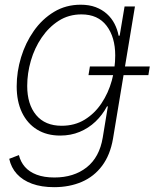

<svg xmlns="http://www.w3.org/2000/svg" viewBox="-20 -568 646 803"><path d="M206.5 214.8Q153.3 214.8 114 200.4Q74.7 186 50.5 159.4Q26.4 132.8 18.6 96.2L59.1 80.6Q65.9 108.9 84.2 129.9Q102.5 150.9 133.3 162.6Q164.1 174.3 207.5 174.3Q288.6 174.3 342.3 132.1Q396 89.8 409.7 7.3L431.2 -123.5L427.2 -122.6Q408.2 -86.9 379.2 -59.3Q350.1 -31.7 313 -16.4Q275.9 -1 231.9 -1Q175.8 -1 135 -26.1Q94.2 -51.3 72 -97.4Q49.8 -143.6 49.8 -207Q49.8 -268.1 68.1 -328.4Q86.4 -388.7 121.3 -438.5Q156.2 -488.3 205.8 -518.3Q255.4 -548.3 317.4 -548.3Q353 -548.3 380.1 -538.1Q407.2 -527.8 427 -510Q446.8 -492.2 459 -468.5Q471.2 -444.8 476.1 -418.5L480.5 -418.9L501 -541H544.4L452.6 12.2Q440.9 80.1 407.2 125.2Q373.5 170.4 322 192.6Q270.5 214.8 206.5 214.8ZM237.8 -42Q292.5 -42 334.2 -67.6Q376 -93.3 404.5 -136Q433.1 -178.7 447.5 -230.7Q461.9 -282.7 461.9 -335.9Q461.9 -412.6 425.8 -460.2Q389.6 -507.8 320.8 -507.8Q267.6 -507.8 225.8 -481.2Q184.1 -454.6 154.3 -410.9Q124.5 -367.2 109.1 -314.2Q93.8 -261.2 93.8 -208.5Q93.8 -131.8 131.1 -86.9Q168.5 -42 237.8 -42ZM350.1 -253.9 356 -290H606.4L600.6 -253.9Z"/></svg>

Font: Inter 17pt ExtraLight
Style: Italic
Weight: 250
Italic angle: -9.3988°
Version: Version 4.001;git-66647c0bb